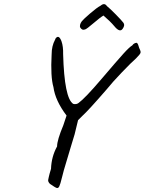

<svg xmlns="http://www.w3.org/2000/svg" viewBox="-20 -863 717 952"><path d="M479 -835Q498 -851 510 -833Q526 -820 554.5 -791Q583 -762 592 -750Q601 -738 588 -720Q574 -700 547 -733Q527 -757 493 -786Q476 -776 443.5 -748Q411 -720 402 -717Q393 -714 387.5 -717Q382 -720 378.5 -725.5Q375 -731 377 -740Q379 -749 386 -758Q393 -767 426.5 -796Q460 -825 479 -835ZM636 -638Q643 -649 657 -651Q663 -649 666.5 -636.5Q670 -624 674 -616.5Q678 -609 677 -602Q676 -595 655 -574Q633 -555 585 -505Q537 -455 509 -420Q418 -315 388 -288L367 -267Q362 -249 350 -197Q344 -177 333 -141Q318 -89 307 -54Q296 -19 287.5 16Q279 51 274 61Q269 71 261.5 69Q254 67 228 49Q217 38 219 28.5Q221 19 222 14Q225 0 233 -26Q235 -86 263 -137Q263 -168 294 -242L310 -290Q254 -364 245 -431Q230 -482 236 -593Q236 -635 253 -666Q256 -672 256 -673Q272 -693 285 -658Q294 -632 293 -595Q299 -376 343 -348Q358 -344 369 -352Q402 -376 482.5 -470.5Q563 -565 592.5 -597.5Q622 -630 636 -638Z"/></svg>

Font: Caveat
Style: Regular
Weight: 400
Designer: Pablo Impallari
Foundry: Creative Lab NY
Version: Version 1.096; ttfautohint (v1.3)